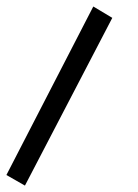

<svg xmlns="http://www.w3.org/2000/svg" viewBox="-85 -285 433 602"><path d="M-64.9 263.7 207.5 -264.6 267.1 -229 -6.8 296.9Z"/></svg>

Font: Pinar Medium
Style: Regular
Weight: 500
Designer: Amin Abedi
Version: Version 3.000